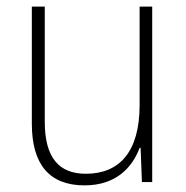

<svg xmlns="http://www.w3.org/2000/svg" viewBox="-20 -549 562 579"><path d="M439 -529H401V-232C401 -91 340 -25 239 -25C158 -25 115 -73 115 -182V-529H76V-176C76 -53 129 10 235 10C330 10 379 -44 401 -103H404L408 0H439Z"/></svg>

Font: Noto Sans Lao UI SemCond ExtLt
Style: Regular
Weight: 200
Width: 4
Designer: Monotype Design Team
Foundry: Monotype Imaging Inc.
Version: Version 2.000